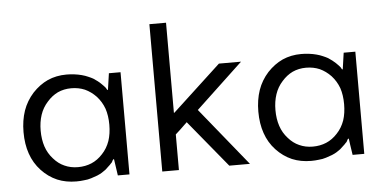

<svg xmlns="http://www.w3.org/2000/svg" viewBox="-46 -690 1580 786"><g transform="rotate(-5 744.5 -297.5)"><path d="M396.5 -352.5Q394.5 -355.5 391.6 -361.3Q388.7 -365.2 384.8 -369.1Q379.9 -374 374 -379.9Q368.2 -385.7 360.4 -391.6Q352.5 -397.5 343.8 -403.3Q335 -408.2 323.2 -413.1Q312.5 -418 297.9 -421.9Q283.2 -425.8 267.6 -427.7Q252 -429.7 235.4 -429.7Q193.4 -429.7 158.2 -414.1Q124 -398.4 95.7 -368.2Q67.4 -336.9 53.7 -297.9Q40 -257.8 40 -210Q40 -160.2 53.7 -121.1Q67.4 -81.1 95.7 -50.8Q124 -20.5 160.2 -4.9Q195.3 9.8 238.3 9.8Q254.9 9.8 269.5 7.8Q285.2 6.8 299.8 2Q314.5 -2.9 325.2 -6.8Q336.9 -11.7 344.7 -16.6Q352.5 -21.5 360.4 -27.3Q367.2 -33.2 374 -40Q380.9 -45.9 384.8 -50.8Q389.6 -54.7 390.6 -57.6Q392.6 -60.5 393.6 -63.5Q394.5 -65.4 396.5 -67.4Q397.5 -67.4 399.4 -67.4Q401.4 -49.8 409.2 0Q420.9 0 457 0Q457 -105.5 457 -419.9Q445.3 -419.9 409.2 -419.9Q406.2 -403.3 399.4 -352.5Q398.4 -352.5 396.5 -352.5ZM392.6 -210Q392.6 -172.9 382.8 -143.6Q372.1 -113.3 351.6 -91.8Q331.1 -69.3 305.7 -58.6Q280.3 -47.9 250 -47.9Q219.7 -47.9 194.3 -59.6Q169.9 -70.3 150.4 -92.8Q129.9 -115.2 120.1 -144.5Q110.4 -173.8 110.4 -210Q110.4 -245.1 120.1 -274.4Q129.9 -303.7 150.4 -326.2Q169.9 -348.6 194.3 -360.4Q219.7 -372.1 250 -372.1Q280.3 -372.1 305.7 -361.3Q331.1 -349.6 351.6 -328.1Q372.1 -305.7 382.8 -276.4Q392.6 -247.1 392.6 -210Z M861.3 -419.9Q811.5 -374 662.1 -235.4Q662.1 -235.4 660.2 -235.4Q660.2 -327.1 660.2 -605.5Q643.6 -605.5 591.8 -605.5Q591.8 -567.4 591.8 -453.1Q591.8 -339.8 591.8 0Q608.4 0 660.2 0Q660.2 -36.1 660.2 -146.5Q672.9 -157.2 709 -192.4Q749 -143.6 867.2 0Q888.7 0 952.1 0Q904.3 -59.6 758.8 -238.3Q806.6 -283.2 952.1 -419.9Q929.7 -419.9 861.3 -419.9Z M1361.3 -352.5Q1359.4 -355.5 1356.4 -361.3Q1353.5 -365.2 1349.6 -369.1Q1344.7 -374 1338.9 -379.9Q1333 -385.7 1325.2 -391.6Q1317.4 -397.5 1308.6 -403.3Q1299.8 -408.2 1288.1 -413.1Q1277.3 -418 1262.7 -421.9Q1248 -425.8 1232.4 -427.7Q1216.8 -429.7 1200.2 -429.7Q1158.2 -429.7 1123 -414.1Q1088.9 -398.4 1060.5 -368.2Q1032.2 -336.9 1018.6 -297.9Q1004.9 -257.8 1004.9 -210Q1004.9 -160.2 1018.6 -121.1Q1032.2 -81.1 1060.5 -50.8Q1088.9 -20.5 1125 -4.9Q1160.2 9.8 1203.1 9.8Q1219.7 9.8 1234.4 7.8Q1250 6.8 1264.6 2Q1279.3 -2.9 1290 -6.8Q1301.8 -11.7 1309.6 -16.6Q1317.4 -21.5 1325.2 -27.3Q1332 -33.2 1338.9 -40Q1345.7 -45.9 1349.6 -50.8Q1354.5 -54.7 1355.5 -57.6Q1357.4 -60.5 1358.4 -63.5Q1359.4 -65.4 1361.3 -67.4Q1362.3 -67.4 1364.3 -67.4Q1366.2 -49.8 1374 0Q1385.7 0 1421.9 0Q1421.9 -105.5 1421.9 -419.9Q1410.2 -419.9 1374 -419.9Q1371.1 -403.3 1364.3 -352.5Q1363.3 -352.5 1361.3 -352.5ZM1357.4 -210Q1357.4 -172.9 1347.7 -143.6Q1336.9 -113.3 1316.4 -91.8Q1295.9 -69.3 1270.5 -58.6Q1245.1 -47.9 1214.8 -47.9Q1184.6 -47.9 1159.2 -59.6Q1134.8 -70.3 1115.2 -92.8Q1094.7 -115.2 1085 -144.5Q1075.2 -173.8 1075.2 -210Q1075.2 -245.1 1085 -274.4Q1094.7 -303.7 1115.2 -326.2Q1134.8 -348.6 1159.2 -360.4Q1184.6 -372.1 1214.8 -372.1Q1245.1 -372.1 1270.5 -361.3Q1295.9 -349.6 1316.4 -328.1Q1336.9 -305.7 1347.7 -276.4Q1357.4 -247.1 1357.4 -210Z"/></g></svg>

Font: TextaAlt
Style: Regular
Weight: 400
Designer: Daniel Hernandez & Miguel Hernandez
Version: Version 1.005;com.myfonts.easy.latinotype.texta.alt-regular.